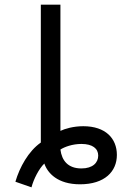

<svg xmlns="http://www.w3.org/2000/svg" viewBox="-20 -780 570 823"><path d="M46 -1 115 23C124 -12 147 -57 170 -79C184 -38 227 10 323 10C429 10 481 -45 481 -116C481 -186 433 -239 337 -239C294 -239 258 -228 239 -219V-760H155V-169C102 -132 64 -63 46 -1ZM329 -58C272 -58 245 -91 239 -139C256 -150 290 -163 329 -163C377 -163 401 -143 401 -113C401 -83 378 -58 329 -58Z"/></svg>

Font: Noto Sans Mono Condensed
Style: Regular
Weight: 400
Width: 3
Designer: Monotype Design Team
Foundry: Monotype Imaging Inc.
Version: Version 2.014